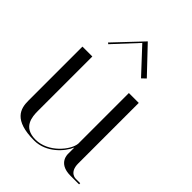

<svg xmlns="http://www.w3.org/2000/svg" viewBox="-218 -854 962 962"><g transform="rotate(45 263.0 -373.0)"><path d="M110 -115V-500H40V-116C40 -61 56 4 202 4C286 4 349 -66 369 -114V-71C369 -71 363 0 455 0H516V-8H485C485 -8 439 -6 439 -71V-500H369V-141C365 -94 294 -4 203 -4C115 -4 110 -72 110 -115ZM381 -615 253 -750 116 -605 123 -600 239 -725 360 -595Z"/></g></svg>

Font: Italiana
Style: Regular
Weight: 400
Designer: Santiago Orozco
Foundry: Santiago Orozco
Version: Version 1.000;PS 001.001;hotconv 1.0.56